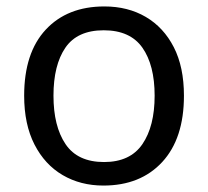

<svg xmlns="http://www.w3.org/2000/svg" viewBox="-20 -566 645 596"><path d="M551 -269Q551 -136 483.5 -63Q416 10 301 10Q230 10 174.5 -22.5Q119 -55 87 -117.5Q55 -180 55 -269Q55 -402 122 -474Q189 -546 304 -546Q377 -546 432.5 -513.5Q488 -481 519.5 -419.5Q551 -358 551 -269ZM146 -269Q146 -174 183.5 -118.5Q221 -63 303 -63Q384 -63 422 -118.5Q460 -174 460 -269Q460 -364 422 -418Q384 -472 302 -472Q220 -472 183 -418Q146 -364 146 -269Z"/></svg>

Font: Noto Sans Linear A
Style: Regular
Weight: 400
Designer: Monotype Design Team
Foundry: Monotype Imaging Inc.
Version: Version 2.002; ttfautohint (v1.8.4.7-5d5b)